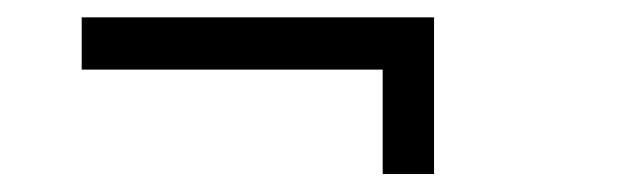

<svg xmlns="http://www.w3.org/2000/svg" viewBox="-20 -386 715 219"><path d="M73.2 -366.2H475.1V-187.5H416.5V-306.6H73.2Z"/></svg>

Font: PT Astra Serif
Style: Italic
Weight: 400
Italic angle: -16°
Designer: A.Korolkova, I. Chaeva
Foundry: ParaType Ltd
Version: Version 1.001